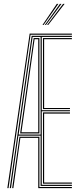

<svg xmlns="http://www.w3.org/2000/svg" viewBox="-20 -974 416 994"><path d="M18 0 133.5 -800H352.2V-794.2H138.2L24.2 0ZM30.5 0 144 -788.5H352.2V-782.8H196.2V-403.5H342.2V-397.8H196.2V-17.2H352.2V-11.5H190.2V-271.8H75.2L36.8 0ZM43 0 80.8 -266H184V-5.8H352.2V0H178V-260.2H85.5L49.2 0ZM76.5 -277.5H190.2V-782.8H148.8ZM84.2 -283.2 154.2 -776.8H184V-283.2ZM91 -289.2H178V-771H159ZM202.5 -409.2V-776.8H352.2V-771H208.5V-415H342.2V-409.2ZM202.5 -23.2V-392H342.2V-386H208.5V-29H352.2V-23.2ZM200 -845 274 -954H282L206 -845ZM223.8 -845 306.5 -954H314.5L229.8 -845ZM212 -845 290.2 -954H298.2L218 -845Z"/></svg>

Font: Big Shoulders Inline Display ExtraLight
Style: Regular
Weight: 250
Version: Version 2.002